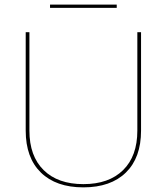

<svg xmlns="http://www.w3.org/2000/svg" viewBox="-20 -799 720 829"><path d="M589 -235Q589 -118 523.5 -54Q458 10 340 10Q222 10 156.5 -54Q91 -118 91 -235V-660H107V-235Q107 -125 168.5 -64.5Q230 -4 340 -4Q450 -4 511.5 -64.5Q573 -125 573 -235V-660H589ZM484 -765H196V-779H484Z"/></svg>

Font: Work Sans Thin
Style: Regular
Weight: 260
Designer: Wei Huang
Foundry: Wei Huang
Version: Version 1.500